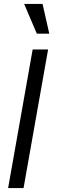

<svg xmlns="http://www.w3.org/2000/svg" viewBox="-20 -950 291 970"><path d="M21 0H99L223 -700H145ZM102 -930 166 -780H229L195 -930Z"/></svg>

Font: Uncut Sans
Style: Italic
Weight: 400
Italic angle: -10°
Designer: Kasper Nordkvist
Foundry: Uncut Type
Version: Version 1.111;FEAKit 1.0